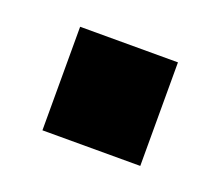

<svg xmlns="http://www.w3.org/2000/svg" viewBox="-46 -224 327 284"><g transform="rotate(20 117.0 -81.5)"><path d="M40 0H194V-163H40Z"/></g></svg>

Font: Aspekta 650
Style: Regular
Weight: 650
Designer: Ivo Dolenc
Version: Version 2.000